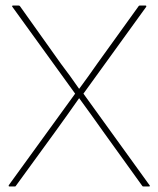

<svg xmlns="http://www.w3.org/2000/svg" viewBox="-20 -675 573 695"><path d="M14 0Q12 0 11.5 -1.5Q11 -3 12 -5L252 -336L25 -650Q23 -652 24 -653.5Q25 -655 27 -655H47Q50 -655 52 -653L200 -445Q217 -423 233.5 -400Q250 -377 266 -354H267Q284 -377 300.5 -400Q317 -423 333 -446L482 -653Q483 -655 487 -655H506Q509 -655 509.5 -653.5Q510 -652 509 -650L282 -336L521 -5Q523 -3 522.5 -1.5Q522 0 519 0H499Q496 0 495 -2L354 -198Q332 -229 310.5 -259Q289 -289 267 -319H266Q245 -289 224 -259.5Q203 -230 182 -201L38 -3Q37 0 34 0Z"/></svg>

Font: Sofia Sans Thin
Style: Regular
Weight: 250
Designer: Botio Nikoltchev, Ani Petrova
Foundry: lettersoup
Version: Version 4.101